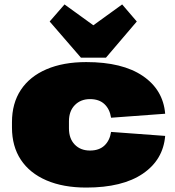

<svg xmlns="http://www.w3.org/2000/svg" viewBox="-20 -833 790 866"><path d="M369 13Q265 13 189.5 -19.5Q114 -52 74 -112.5Q34 -173 34 -258V-282Q34 -367 74 -427.5Q114 -488 189.5 -520.5Q265 -553 369 -553Q532 -553 624 -490.5Q716 -428 725 -320L481 -302Q475 -341 451 -363.5Q427 -386 386 -386Q344 -386 317.5 -359Q291 -332 291 -286V-254Q291 -208 317 -181Q343 -154 386 -154Q427 -154 451 -176.5Q475 -199 481 -238L725 -220Q716 -112 624 -49.5Q532 13 369 13ZM597 -736 458 -573H345L204 -736L271 -813L477 -664H325L531 -813Z"/></svg>

Font: Pathway Extreme 28pt Black
Style: Regular
Weight: 900
Designer: Eduardo Rodriguez Tunni
Foundry: Eduardo Rodriguez Tunni
Version: Version 1.001;gftools[0.9.26]